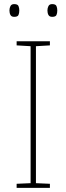

<svg xmlns="http://www.w3.org/2000/svg" viewBox="-20 -915 323 935"><path d="M223 0H61V-20L129 -23V-690L61 -694V-714H223V-694L155 -690V-23L223 -20ZM26 -864Q26 -876 31 -885.5Q36 -895 49 -895Q66 -895 70 -885.5Q74 -876 74 -864Q74 -851 70 -842Q66 -833 49 -833Q36 -833 31 -842Q26 -851 26 -864ZM211 -864Q211 -876 216 -885.5Q221 -895 234 -895Q251 -895 255 -885.5Q259 -876 259 -864Q259 -851 255 -842Q251 -833 234 -833Q221 -833 216 -842Q211 -851 211 -864Z"/></svg>

Font: Noto Sans Devanagari Thin
Style: Regular
Weight: 100
Designer: Jelle Bosma - Monotype Design Team
Foundry: Monotype Imaging Inc.
Version: Version 2.004; ttfautohint (v1.8.4.7-5d5b)